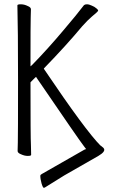

<svg xmlns="http://www.w3.org/2000/svg" viewBox="-20 -720 540 894"><path d="M189 153Q182 157 179 149Q173 137 169 114Q167 101 168 97Q168 94 175 90L371 -22L375 -24L381 -26L377 -31L371 -39Q351 -64 151 -357L148 -362L143 -358L123 -338L122 -336V-334Q122 -77 124 -46Q125 -16 125 1Q125 6 109 6Q94 6 77 -2Q62 -8 62 -17Q62 -29 63 -56.5Q64 -84 64 -351Q64 -587 61 -695Q61 -700 77 -700Q93 -700 109 -692Q124 -686 124 -677Q124 -665 123 -639.5Q122 -614 122 -423V-411L131 -419Q203 -493 272 -575Q341 -656 371 -696Q376 -700 384 -700Q395 -700 407 -694Q420 -689 429 -681Q437 -675 437 -670Q434 -664 408 -643Q387 -625 363 -598Q289 -509 186 -403L184 -401L186 -397Q379 -111 448 -42H449Q454 -38 461 -32Q463 -30 464 -28Q472 -14 438 6L279 97ZM371 -22ZM461 -32Z"/></svg>

Font: LXGW WenKai Mono TC Light
Style: Regular
Weight: 300
Designer: LXGW / Fontworks Inc.
Foundry: LXGW / Fontworks Inc.
Version: Version 1.330